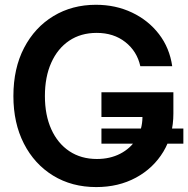

<svg xmlns="http://www.w3.org/2000/svg" viewBox="-20 -759 775 791"><path d="M376.5 11.7Q275.9 11.7 198.7 -35.6Q121.6 -83 78.4 -167.5Q35.2 -252 35.2 -363.3Q35.2 -477.5 79.3 -562Q123.5 -646.5 200.4 -692.9Q277.3 -739.3 375 -739.3Q456.5 -739.3 523.9 -707.3Q591.3 -675.3 635 -618.4Q678.7 -561.5 689.5 -486.3H558.1Q544.4 -547.9 496.3 -585.7Q448.2 -623.5 378.4 -623.5Q313 -623.5 265.1 -591.3Q217.3 -559.1 191.2 -500.7Q165 -442.4 165 -363.3Q165 -284.7 191.4 -226.3Q217.8 -168 265.9 -136Q314 -104 379.4 -104Q433.1 -104 475.3 -125.7Q517.6 -147.5 542 -186.5Q566.4 -225.6 566.9 -276.9H397.9V-378.9H694.3V-291Q694.3 -202.6 653.1 -134.3Q611.8 -65.9 540 -27.1Q468.3 11.7 376.5 11.7ZM397.9 -167V-229.5H735.4V-167Z"/></svg>

Font: Inter Display SemiBold
Style: Regular
Weight: 600
Designer: Rasmus Andersson
Foundry: rsms
Version: Version 4.001;git-9221beed3